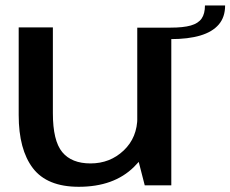

<svg xmlns="http://www.w3.org/2000/svg" viewBox="-20 -694 863 719"><path d="M522 0H621.5V-590.5H494V-109ZM178 -591.5H50V-263Q50 -134 103.2 -64.2Q156.5 5.5 275 5.5Q406.5 5.5 481.8 -69Q557 -143.5 557 -219.5L494.5 -256Q494.5 -179 443.2 -130.5Q392 -82 319 -82Q248 -82 213 -124.5Q178 -167 178 -270ZM618.5 -590.5V-547.5Q685 -547.5 730.2 -561Q775.5 -574.5 799.2 -602.2Q823 -630 823 -673.5H747.5Q747.5 -642.5 735 -624.5Q722.5 -606.5 694.5 -598.5Q666.5 -590.5 618.5 -590.5Z"/></svg>

Font: Anybody SemiExpanded Medium
Style: Regular
Weight: 500
Width: 6
Version: Version 1.113;gftools[0.9.25]